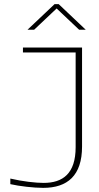

<svg xmlns="http://www.w3.org/2000/svg" viewBox="-20 -900 477 929"><path d="M191 -15C153 -15 89 -22 30 -36V-9C74 1 143 9 189 9C306 9 377 -50 377 -191V-670H91V-646H346V-188C346 -60 284 -15 191 -15ZM113 -756H145L254 -859L363 -756H395L264 -880H244Z"/></svg>

Font: LT Wave Thin
Style: Regular
Weight: 100
Designer: Daniel Lyons
Version: Version 2.5 (Glyphs App)